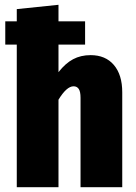

<svg xmlns="http://www.w3.org/2000/svg" viewBox="-20 -781 569 801"><path d="M490 -396V0H316V-373Q316 -399 308.5 -410Q301 -421 287 -421Q258 -421 224 -365V0H50V-595H2V-692H50V-743L224 -761V-692H335V-595H224V-480Q253 -517 285 -534Q317 -551 358 -551Q420 -551 455 -510Q490 -469 490 -396Z"/></svg>

Font: Fira Sans Condensed ExtraBold
Style: Regular
Weight: 800
Width: 3
Designer: Carrois Corporate & Edenspiekermann AG
Foundry: Carrois Corporate GbR & Edenspiekermann AG
Version: Version 4.203